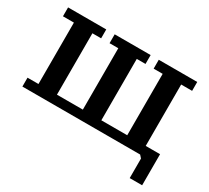

<svg xmlns="http://www.w3.org/2000/svg" viewBox="-135 -749 1222 1124"><g transform="rotate(30 476.0 -187.5)"><path d="M33 5V-55H107V-470H33V-530H291V-470H232V-55H407V-470H348V-530H591V-470H532V-55H707V-470H646V-530H906V-470H832V-55H929V155H845V23L829 5Z"/></g></svg>

Font: PT Serif Caption
Style: Semibold
Weight: 600
Designer: A.Korolkova, O.Umpeleva, V.Yefimov
Foundry: ParaType Ltd
Version: Version 1.00;May 2, 2020;FontCreator 12.0.0.2544 64-bit